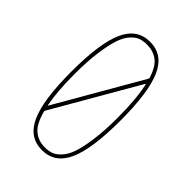

<svg xmlns="http://www.w3.org/2000/svg" viewBox="-220 -835 940 940"><g transform="rotate(45 250.0 -365.0)"><path d="M250 -719.7Q224.6 -719.7 205.1 -713.4Q185.5 -707 165 -685.1Q144.5 -663.1 131.3 -625.5Q118.2 -587.9 108.9 -522Q99.6 -456.1 99.6 -365.2Q99.6 -249 115.2 -167Q115.2 -164.1 118.2 -167L371.1 -605.5Q374 -611.3 373 -613.3Q353.5 -674.8 322.3 -697.3Q291 -719.7 250 -719.7ZM250 -9.8Q275.4 -9.8 294.9 -16.6Q314.5 -23.4 335 -45.4Q355.5 -67.4 368.7 -104.5Q381.8 -141.6 391.1 -208Q400.4 -274.4 400.4 -365.2Q400.4 -494.1 381.8 -577.1Q381.8 -579.1 380.9 -579.1Q379.9 -579.1 378.9 -578.1L125 -138.7Q122.1 -134.8 124 -129.9Q142.6 -60.5 174.8 -35.2Q207 -9.8 250 -9.8ZM379.4 -79.1Q338.9 9.8 250 9.8Q161.1 9.8 120.6 -79.1Q80.1 -168 80.1 -364.7Q80.1 -561.5 120.6 -650.9Q161.1 -740.2 250 -740.2Q338.9 -740.2 379.4 -650.9Q419.9 -561.5 419.9 -364.7Q419.9 -168 379.4 -79.1Z"/></g></svg>

Font: Rounded-X Mgen+ 1mn thin
Style: Regular
Weight: 100
Designer: [Source Han Sans]
Ryoko NISHIZUKA  (kana & ideographs); Paul D. Hunt (Latin, Greek & Cyrillic); Wenlong ZHANG  (bopomofo
Version: Version 1.059.20150602